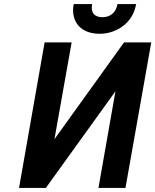

<svg xmlns="http://www.w3.org/2000/svg" viewBox="-20 -918 759 938"><path d="M586 -711 246 -238 330 -711H198L73 0H204L544 -472L461 0H593L719 -711ZM481 -834C442 -834 422 -855 430 -898H340C336 -877 336 -858 340 -840C352 -786 397 -753 467 -753C490 -753 511 -757 531 -764C584 -783 632 -825 645 -898H554C547 -857 519 -834 481 -834Z"/></svg>

Font: Asimov
Style: NarIt
Weight: 500
Designer: Google
Version: Version 2.000980; 2014